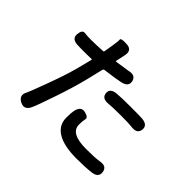

<svg xmlns="http://www.w3.org/2000/svg" viewBox="-171 -1050 1342 1342"><g transform="rotate(45 500.0 -379.0)"><path d="M238 -6Q212 48 162 22Q112 -5 142 -57Q148 -67 199 -205Q245 -329 268 -414Q276 -443 283 -472L299 -535Q300 -540 295 -540L250 -539Q219 -538 188 -539L158 -540Q97 -542 101 -591Q105 -639 134 -635.5Q163 -632 191 -632Q220 -632 249 -633L312 -636Q320 -636 321 -644L332 -711Q340 -759 338.5 -775Q337 -791 396 -787Q454 -784 441 -723L426 -652Q425 -647 430 -648Q531 -663 536 -664Q594 -679 606 -632Q617 -586 558 -572Q520 -563 416 -550Q405 -549 402 -539L373 -418Q345 -307 301 -178Q254 -39 238 -6ZM711 27Q589 27 524.5 -12Q460 -51 460 -125Q460 -173 465 -197Q478 -255 523 -245Q568 -234 562.5 -212.5Q557 -191 557 -154Q557 -68 712 -68Q802 -68 842 -75Q902 -86 909 -37Q917 12 857 20Q799 27 711 27ZM895 -441Q889 -394 829 -402Q799 -406 724 -406Q634 -406 600 -402Q540 -396 535 -442Q531 -488 591 -493Q632 -497 722 -497Q821 -497 841 -495Q901 -489 895 -441Z"/></g></svg>

Font: Resource Han Rounded KR Medium
Style: Regular
Weight: 500
Designer: Cyano Hao (round all glyphs); Ryoko NISHIZUKA 西塚涼子 (kana, bopomofo & ideographs); Paul D. Hunt (Latin, Greek & Cyrillic)
Foundry: Cyano Hao
Version: 0.990